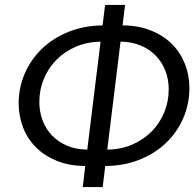

<svg xmlns="http://www.w3.org/2000/svg" viewBox="-20 -713 800 784"><path d="M480.5 -609.4Q545.4 -608.9 596.4 -588.4Q647.5 -567.9 682.1 -533.2Q716.8 -498.5 735.1 -452.1Q753.4 -405.8 753.4 -354Q753.4 -288.6 728.5 -231Q703.6 -173.3 658.4 -129.9Q613.3 -86.4 549.8 -61Q486.3 -35.6 409.7 -35.2L399.4 50.8H317.9L328.1 -35.2Q262.7 -35.6 212.2 -56.2Q161.6 -76.7 127 -111.3Q92.3 -146 74.2 -192.4Q56.2 -238.8 56.2 -291Q56.2 -355.5 81.3 -413.1Q106.4 -470.7 151.6 -514.2Q196.8 -557.6 259.8 -583Q322.8 -608.4 398.9 -609.4L409.2 -692.9H490.7ZM668.9 -348.6Q668.9 -388.2 655.5 -423.3Q642.1 -458.5 616.9 -484.9Q591.8 -511.2 555.2 -526.9Q518.6 -542.5 472.2 -543L418 -102.1Q473.6 -102.5 519.8 -122.6Q565.9 -142.6 599.1 -176Q632.3 -209.5 650.6 -253.9Q668.9 -298.3 668.9 -348.6ZM140.6 -296.4Q140.6 -256.8 153.8 -221.7Q167 -186.5 192.1 -160.2Q217.3 -133.8 253.7 -118.2Q290 -102.5 336.4 -102.1L390.6 -543Q335.4 -542 289.6 -522.2Q243.7 -502.4 210.4 -468.8Q177.2 -435.1 158.9 -390.6Q140.6 -346.2 140.6 -296.4Z"/></svg>

Font: Carlito
Style: Italic
Weight: 400
Italic angle: -7°
Designer: Lukasz Dziedzic
Foundry: tyPoland Lukasz Dziedzic
Version: Version 1.104